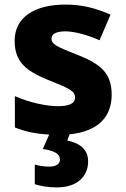

<svg xmlns="http://www.w3.org/2000/svg" viewBox="-20 -579 549 839"><path d="M365 126C365 65 316 44 274 35L284 8C412 -5 468 -71 468 -165C468 -260 419 -299 322 -338C228 -375 205 -385 205 -411C205 -431 227 -442 266 -442C303 -442 362 -427 415 -403L463 -515C397 -544 338 -559 266 -559C133 -559 44 -505 44 -401C44 -310 92 -270 187 -231C283 -193 308 -181 308 -153C308 -128 285 -115 232 -115C186 -115 109 -130 45 -159V-22C93 -3 138 6 195 9L167 72C218 80 242 93 242 118C242 138 225 149 195 149C173 149 152 146 132 140V226C154 233 188 240 228 240C313 240 365 196 365 126Z"/></svg>

Font: Noto Sans Thai Looped ExtraBold
Style: Regular
Weight: 800
Designer: Cadson Demak Team
Foundry: Cadson Demak Co., Ltd.
Version: Version 1.001